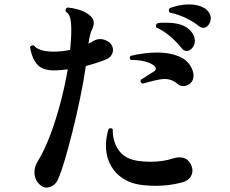

<svg xmlns="http://www.w3.org/2000/svg" viewBox="-20 -823 1040 870"><path d="M170 21Q153 10 144.5 -6.5Q136 -23 136 -42Q136 -68 151 -92Q181 -141 207 -209.5Q233 -278 253.5 -355.5Q274 -433 287 -509Q271 -507 255 -505.5Q239 -504 225 -504Q173 -504 149 -530.5Q125 -557 116 -610Q119 -615 125 -617Q131 -619 136 -615Q143 -604 166 -596.5Q189 -589 223 -589Q260 -589 298 -597Q300 -620 301.5 -643Q303 -666 303 -687Q303 -723 297.5 -743Q292 -763 278 -770Q277 -772 277 -775Q277 -785 286 -789Q310 -787 336 -779.5Q362 -772 381 -758Q405 -741 405 -719Q405 -711 402 -702Q399 -693 394 -683Q386 -663 381 -625Q388 -629 394 -632Q400 -635 406 -639Q412 -642 419 -644Q426 -646 433 -646Q441 -646 449 -644Q457 -642 466 -637Q479 -630 485.5 -619Q492 -608 492 -597Q492 -584 484.5 -572.5Q477 -561 463 -555Q445 -547 420.5 -539Q396 -531 369 -524Q359 -455 343 -378Q327 -301 309 -229Q291 -157 274 -99.5Q257 -42 243 -11Q236 7 221 17Q206 27 191 27Q179 27 170 21ZM629 16Q550 8 505 -41.5Q460 -91 460 -164Q460 -200 472 -239Q477 -242 480 -242Q488 -242 491 -236Q490 -180 519.5 -140Q549 -100 613 -93Q637 -90 661 -90Q691 -90 717 -94Q743 -98 760 -104Q778 -110 793 -110Q822 -110 837 -90Q852 -71 852 -50Q852 -32 840 -17Q828 -2 803 4Q746 19 686 19Q659 19 629 16ZM784 -443Q759 -465 727 -465Q708 -465 683.5 -459Q659 -453 625 -444Q612 -451 619 -462L680 -501Q686 -506 686 -511Q686 -518 680 -524Q665 -537 636.5 -544.5Q608 -552 573 -551Q568 -556 568 -561Q568 -566 572 -570Q637 -585 692 -585Q748 -585 789.5 -568Q831 -551 848 -515Q857 -496 857 -481Q857 -458 842.5 -445.5Q828 -433 811 -433Q795 -433 784 -443ZM804 -604Q783 -630 754.5 -655.5Q726 -681 688 -699Q687 -701 687 -706Q687 -715 695 -718Q706 -720 716 -720Q726 -720 736 -720Q771 -720 798.5 -711.5Q826 -703 844 -683Q863 -661 863 -639Q863 -620 851.5 -606Q840 -592 826 -592Q813 -592 804 -604ZM881 -705Q855 -726 821 -742Q787 -758 749 -766Q745 -770 745 -776Q745 -783 751 -787Q796 -803 836 -803Q877 -803 905 -787Q921 -777 928 -764.5Q935 -752 935 -740Q935 -724 925 -710.5Q915 -697 901 -697Q892 -697 881 -705Z"/></svg>

Font: Zen Antique
Style: Regular
Weight: 400
Designer: Yoshimichi Ohira
Foundry: Positype
Version: Version 1.001